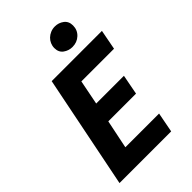

<svg xmlns="http://www.w3.org/2000/svg" viewBox="-249 -946 1043 1043"><g transform="rotate(-45 272.5 -425.0)"><path d="M159 -652H545L523 -537H272L244 -395H457L435 -280H222L188 -115H447L425 0H28ZM370 -703Q342 -703 319 -719.5Q296 -736 296 -769Q296 -785 302.5 -800Q309 -815 320.5 -826Q332 -837 347.5 -843.5Q363 -850 381 -850Q410 -850 432.5 -833Q455 -816 455 -784Q455 -749 430.5 -726Q406 -703 370 -703Z"/></g></svg>

Font: mr_Source Sans Pro
Style: Bold Italic
Weight: 700
Italic angle: -11°
Designer: Paul D. Hunt
Foundry: Adobe Systems Incorporated
Version: Version 1.036;July 10, 2024;FontCreator 11.5.0.2430 64-bit